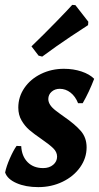

<svg xmlns="http://www.w3.org/2000/svg" viewBox="-20 -755 407 787"><path d="M157 -66Q182 -66 198 -79.5Q214 -93 214 -113Q214 -132 198 -147.5Q182 -163 150 -185Q118 -207 100 -222.5Q82 -238 68.5 -261Q55 -284 55 -314Q55 -358 80 -394.5Q105 -431 148 -452Q191 -473 242 -473Q281 -473 314 -462Q347 -451 366 -432Q345 -377 319 -332H300Q289 -360 269 -375.5Q249 -391 225 -391Q205 -391 191.5 -379Q178 -367 178 -349Q178 -325 208 -302Q217 -295 226 -288.5Q235 -282 242 -277Q287 -246 311 -218.5Q335 -191 335 -151Q335 -107 308.5 -69.5Q282 -32 236.5 -10Q191 12 137 12Q85 12 47.5 -4.5Q10 -21 1 -48Q6 -73 20.5 -106Q35 -139 48 -157L67 -156Q69 -115 93 -90.5Q117 -66 157 -66ZM153 -523 138 -527 109 -565Q160 -614 211 -666.5Q262 -719 276 -735L289 -734L342 -666L341 -652Q325 -642 268 -604Q211 -566 153 -523Z"/></svg>

Font: Alegreya
Style: Bold Italic
Weight: 700
Italic angle: -7°
Designer: Juan Pablo del Peral
Foundry: Huerta Tipografica
Version: Version 2.007; ttfautohint (v1.6)